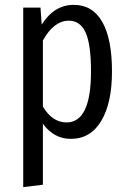

<svg xmlns="http://www.w3.org/2000/svg" viewBox="-20 -557 525 787"><path d="M282.2 -537.1Q359.4 -537.1 399.2 -467.3Q439 -397.5 439 -264.2Q439 -134.8 395 -61.3Q351.1 12.2 270 12.2Q201.2 12.2 155.8 -49.8V200.2L75.2 210V-525.9H146L150.9 -456.1Q202.1 -537.1 282.2 -537.1ZM252.9 -55.2Q353 -55.2 353 -264.2Q353 -374.5 331.1 -423.3Q309.1 -472.2 262.2 -472.2Q200.7 -472.2 155.8 -391.1V-120.1Q194.3 -55.2 252.9 -55.2Z"/></svg>

Font: Fira Sans Compressed Book
Style: Regular
Weight: 350
Width: 1
Designer: Carrois Corporate & Edenspiekermann AG
Foundry: Carrois Corporate GbR & Edenspiekermann AG
Version: Version 4.203;PS 004.203;hotconv 1.0.88;makeotf.lib2.5.64775